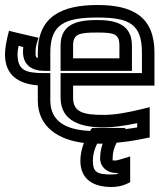

<svg xmlns="http://www.w3.org/2000/svg" viewBox="-83 -539 637 767"><path d="M305 35C313 35 320 35 327 35C320 55 317 75 317 94C317 128 345 152 381 152C382 152 384 152 387 152V156C379 157 371 158 362 158C305 158 288 149 288 103C288 81 293 59 305 35ZM307 -519C164 -519 68 -474 68 -329V-307C59 -310 59 -316 59 -331C59 -342 60 -351 63 -363L71 -388L45 -394L-23 -410L-47 -416L-53 -392C-59 -367 -63 -342 -63 -321C-63 -237 -7 -204 68 -198V-138C68 -30 153 20 252 32C243 56 238 81 238 103C238 179 292 208 362 208C383 208 405 204 422 196L437 189V173V120V86L404 96C390 100 383 102 381 102C364 102 367 104 367 94C367 73 371 53 383 31C420 28 457 22 495 14L515 10V-10V-79V-111L483 -103C422 -88 372 -80 331 -80C249 -80 209 -91 209 -149V-197H509H534V-222V-329C534 -473 446 -519 307 -519ZM307 -469C433 -469 484 -443 484 -329V-247H184H159V-222V-149C159 -53 243 -30 331 -30C368 -30 413 -36 465 -47V-30C448 -27 432 -25 416 -23L419 -28H374H299H285L277 -17V-16C182 -20 118 -53 118 -138V-222V-247H93C16 -247 -12 -260 -13 -321C-13 -332 -11 -343 -9 -356L10 -351C9 -344 9 -337 9 -331C9 -279 45 -256 93 -256H118V-281V-329C118 -442 175 -469 307 -469ZM305 -409C373 -409 394 -404 394 -357V-306H209V-357C209 -404 234 -409 305 -409ZM305 -459C229 -459 159 -445 159 -357V-281V-256H184H419H444V-281V-357C444 -442 379 -459 305 -459Z"/></svg>

Font: Gamestation DisplayOutline
Style: Regular
Weight: 400
Designer: Jonas Hecksher
Foundry: Jonas Hecksher, Playtypeª, e-types AS
Version: Version 1.003